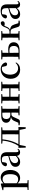

<svg xmlns="http://www.w3.org/2000/svg" viewBox="2320 -2903 842 5522"><g transform="rotate(-90 2741.0 -142.0)"><path d="M383 16C514 16 614 -93 614 -268C614 -440 523 -543 401 -543C338 -543 277 -519 229 -462L223 -532L210 -541L33 -492V-467L116 -461C118 -412 119 -366 119 -299V19L117 224L38 231V259H321V231L232 223L230 19V-57C275 -4 328 16 383 16ZM232 -434C276 -477 312 -488 351 -488C437 -488 493 -422 493 -266C493 -100 429 -41 346 -41C302 -41 268 -51 232 -85Z M1119 15C1168 15 1201 -4 1224 -46L1208 -61C1190 -38 1179 -31 1163 -31C1138 -31 1125 -47 1125 -100V-356C1125 -488 1068 -543 942 -543C813 -543 734 -490 719 -404C725 -376 745 -362 773 -362C802 -362 826 -380 831 -428L842 -500C865 -507 886 -510 907 -510C985 -510 1016 -480 1016 -372V-324C975 -313 932 -302 896 -291C752 -250 704 -199 704 -117C704 -33 763 16 845 16C920 16 962 -16 1018 -77C1029 -19 1061 15 1119 15ZM1016 -109C961 -55 929 -41 896 -41C845 -41 810 -71 810 -133C810 -194 845 -238 922 -268C947 -278 981 -288 1016 -297Z M1372 -499 1459 -489C1442 -309 1385 -150 1307 -33H1250L1256 176H1299L1333 0H1766L1800 176H1843L1849 -33H1755L1753 -232V-296L1755 -491L1840 -499V-527H1372ZM1638 -33H1355C1382 -75 1404 -125 1424 -177C1461 -273 1484 -382 1494 -494H1638C1640 -438 1641 -351 1641 -296V-232C1641 -176 1640 -90 1638 -33Z M2185 0H2449V-29L2375 -37L2373 -232V-296L2375 -492L2449 -499V-527H2174C2034 -527 1972 -470 1972 -387C1972 -311 2019 -262 2138 -248C2075 -235 2042 -200 2018 -141L1973 -36L1900 -29V0C1931 6 1959 10 1986 10C2046 10 2062 -5 2079 -46L2128 -154C2152 -208 2168 -235 2220 -235H2264L2262 -37L2185 -29ZM2264 -266H2202C2120 -266 2079 -307 2079 -384C2079 -457 2119 -496 2193 -496H2262L2264 -296Z M2887 -499 2961 -492C2962 -437 2963 -356 2963 -295H2719L2721 -491L2795 -499V-527H2529V-499L2604 -491C2605 -435 2606 -351 2606 -296V-232C2606 -177 2605 -93 2604 -37L2529 -29V0H2795V-29L2721 -37C2720 -93 2719 -181 2719 -262H2963C2963 -180 2962 -93 2961 -36L2887 -29V0H3152V-29L3077 -37L3075 -232V-296L3077 -491L3152 -499V-527H2887Z M3496 16C3598 16 3662 -24 3708 -102L3691 -115C3650 -67 3600 -42 3541 -42C3430 -42 3355 -126 3355 -271C3355 -420 3428 -510 3525 -510C3543 -510 3560 -508 3577 -502L3594 -427C3599 -377 3622 -359 3655 -359C3682 -359 3699 -372 3707 -401C3689 -484 3611 -543 3514 -543C3366 -543 3236 -441 3236 -256C3236 -83 3348 16 3496 16Z M3793 0H4053C4222 0 4286 -72 4286 -168C4286 -262 4224 -327 4081 -327C4049 -327 4016 -324 3982 -320L3984 -491L4057 -499V-527H3793V-499L3868 -491L3870 -296V-232L3868 -37L3793 -29ZM3982 -289C4003 -292 4025 -293 4048 -293C4136 -293 4180 -256 4180 -164C4180 -71 4131 -30 4034 -30H3984C3983 -87 3982 -175 3982 -232Z M4723 -57C4737 -6 4760 10 4828 10C4853 10 4885 6 4909 0V-28L4835 -36L4797 -153C4772 -232 4732 -264 4640 -276C4682 -290 4713 -318 4737 -385C4745 -407 4752 -423 4761 -437C4779 -431 4797 -428 4821 -428C4862 -428 4890 -449 4890 -485C4890 -515 4875 -534 4843 -543C4778 -535 4744 -496 4709 -397C4675 -303 4633 -289 4575 -289H4533L4535 -491L4609 -499V-527H4343V-499L4418 -491C4419 -435 4420 -351 4420 -296V-232C4420 -177 4419 -93 4418 -37L4343 -29V0H4609V-29L4535 -37C4534 -93 4533 -180 4533 -260H4575C4641 -260 4664 -245 4685 -178Z M5371 15C5420 15 5453 -4 5476 -46L5460 -61C5442 -38 5431 -31 5415 -31C5390 -31 5377 -47 5377 -100V-356C5377 -488 5320 -543 5194 -543C5065 -543 4986 -490 4971 -404C4977 -376 4997 -362 5025 -362C5054 -362 5078 -380 5083 -428L5094 -500C5117 -507 5138 -510 5159 -510C5237 -510 5268 -480 5268 -372V-324C5227 -313 5184 -302 5148 -291C5004 -250 4956 -199 4956 -117C4956 -33 5015 16 5097 16C5172 16 5214 -16 5270 -77C5281 -19 5313 15 5371 15ZM5268 -109C5213 -55 5181 -41 5148 -41C5097 -41 5062 -71 5062 -133C5062 -194 5097 -238 5174 -268C5199 -278 5233 -288 5268 -297Z"/></g></svg>

Font: Noto Serif CJK KR SemiBold
Style: Regular
Weight: 600
Designer: Ryoko NISHIZUKA 西塚涼子 (kana & ideographs); Frank Grießhammer (Latin, Greek & Cyrillic); Wenlong ZHANG 张文龙 (bopomofo); San
Foundry: Adobe
Version: Version 2.001;hotconv 1.1.0;makeotfexe 2.6.0